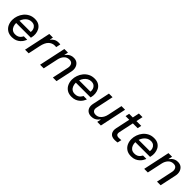

<svg xmlns="http://www.w3.org/2000/svg" viewBox="369 -2126 3599 3599"><g transform="rotate(45 2168.5 -326.5)"><path d="M272 10Q196 10 146.5 -23Q97 -56 73 -109.5Q49 -163 49 -224Q49 -280 68.5 -336Q88 -392 125 -438Q162 -484 216 -512Q270 -540 340 -540Q407 -540 450.5 -513Q494 -486 517 -442.5Q540 -399 544.5 -348.5Q549 -298 537 -252L533 -236H142Q142 -190 156.5 -152.5Q171 -115 201.5 -93Q232 -71 279 -71Q321 -71 348 -84.5Q375 -98 391 -116Q407 -134 413.5 -147.5Q420 -161 420 -161H510Q510 -161 503.5 -143.5Q497 -126 481 -101Q465 -76 437.5 -50.5Q410 -25 369.5 -7.5Q329 10 272 10ZM156 -310H455Q461 -347 449.5 -381Q438 -415 409.5 -437Q381 -459 334 -459Q290 -459 254.5 -438.5Q219 -418 194 -384Q169 -350 156 -310Z M614 0 727 -530H823L809 -464H813Q836 -494 874 -517Q912 -540 969 -540Q986 -540 999 -538.5Q1012 -537 1012 -537L993 -446Q993 -446 982 -447.5Q971 -449 956 -449Q886 -449 835 -399.5Q784 -350 761 -240L710 0Z M1013 0 1126 -530H1222L1205 -453H1211Q1211 -453 1220 -466Q1229 -479 1248.5 -496.5Q1268 -514 1297.5 -527Q1327 -540 1369 -540Q1428 -540 1465 -510Q1502 -480 1516 -430.5Q1530 -381 1517 -323L1448 0H1352L1422 -329Q1433 -382 1412 -420Q1391 -458 1335 -458Q1269 -458 1228 -412Q1187 -366 1173 -298L1109 0Z M1854 10Q1778 10 1728.5 -23Q1679 -56 1655 -109.5Q1631 -163 1631 -224Q1631 -280 1650.5 -336Q1670 -392 1707 -438Q1744 -484 1798 -512Q1852 -540 1922 -540Q1989 -540 2032.5 -513Q2076 -486 2099 -442.5Q2122 -399 2126.5 -348.5Q2131 -298 2119 -252L2115 -236H1724Q1724 -190 1738.5 -152.5Q1753 -115 1783.5 -93Q1814 -71 1861 -71Q1903 -71 1930 -84.5Q1957 -98 1973 -116Q1989 -134 1995.5 -147.5Q2002 -161 2002 -161H2092Q2092 -161 2085.5 -143.5Q2079 -126 2063 -101Q2047 -76 2019.5 -50.5Q1992 -25 1951.5 -7.5Q1911 10 1854 10ZM1738 -310H2037Q2043 -347 2031.5 -381Q2020 -415 1991.5 -437Q1963 -459 1916 -459Q1872 -459 1836.5 -438.5Q1801 -418 1776 -384Q1751 -350 1738 -310Z M2375 10Q2324 10 2288 -13.5Q2252 -37 2237 -80.5Q2222 -124 2235 -185L2308 -530H2404L2330 -180Q2319 -128 2342 -100Q2365 -72 2411 -72Q2459 -72 2493.5 -97Q2528 -122 2549.5 -161Q2571 -200 2579 -241L2640 -530H2736L2624 0H2528L2544 -76H2538Q2529 -64 2509.5 -43.5Q2490 -23 2457.5 -6.5Q2425 10 2375 10Z M3000 10Q2913 10 2880 -40.5Q2847 -91 2863 -166L2924 -452H2827L2844 -530H2941L2969 -663H3065L3037 -530H3164L3147 -452H3020L2958 -160Q2948 -114 2965.5 -93.5Q2983 -73 3025 -73Q3047 -73 3068 -75.5Q3089 -78 3089 -78L3071 3Q3071 3 3050 6.5Q3029 10 3000 10Z M3431 10Q3355 10 3305.5 -23Q3256 -56 3232 -109.5Q3208 -163 3208 -224Q3208 -280 3227.5 -336Q3247 -392 3284 -438Q3321 -484 3375 -512Q3429 -540 3499 -540Q3566 -540 3609.5 -513Q3653 -486 3676 -442.5Q3699 -399 3703.5 -348.5Q3708 -298 3696 -252L3692 -236H3301Q3301 -190 3315.5 -152.5Q3330 -115 3360.5 -93Q3391 -71 3438 -71Q3480 -71 3507 -84.5Q3534 -98 3550 -116Q3566 -134 3572.5 -147.5Q3579 -161 3579 -161H3669Q3669 -161 3662.5 -143.5Q3656 -126 3640 -101Q3624 -76 3596.5 -50.5Q3569 -25 3528.5 -7.5Q3488 10 3431 10ZM3315 -310H3614Q3620 -347 3608.5 -381Q3597 -415 3568.5 -437Q3540 -459 3493 -459Q3449 -459 3413.5 -438.5Q3378 -418 3353 -384Q3328 -350 3315 -310Z M3773 0 3886 -530H3982L3965 -453H3971Q3971 -453 3980 -466Q3989 -479 4008.5 -496.5Q4028 -514 4057.5 -527Q4087 -540 4129 -540Q4188 -540 4225 -510Q4262 -480 4276 -430.5Q4290 -381 4277 -323L4208 0H4112L4182 -329Q4193 -382 4172 -420Q4151 -458 4095 -458Q4029 -458 3988 -412Q3947 -366 3933 -298L3869 0Z"/></g></svg>

Font: Be Vietnam Pro
Style: Italic
Weight: 400
Italic angle: -12°
Designer: Lam Bao, Tony Le, Vietanh Nguyen
Foundry: Yellow Type Foundry
Version: Version 1.002; ttfautohint (v1.8.3)